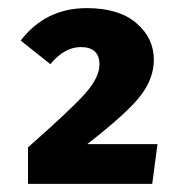

<svg xmlns="http://www.w3.org/2000/svg" viewBox="-20 -773 440 473"><path d="M194 -753Q273 -753 316 -716Q359 -679 359 -626Q359 -580 326.5 -537.5Q294 -495 195 -418H368L355 -320H49V-410Q158 -506 191.5 -544.5Q225 -583 225 -614Q225 -657 179 -657Q139 -657 104 -615L31 -673Q92 -753 194 -753Z"/></svg>

Font: FiraGO ExtraBold
Style: Regular
Weight: 800
Designer: bBox Type
Foundry: bBox Type GmbH
Version: Version 1.001;PS 001.001;hotconv 1.0.88;makeotf.lib2.5.64775